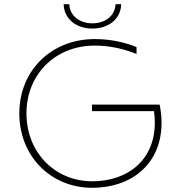

<svg xmlns="http://www.w3.org/2000/svg" viewBox="-20 -890 860 914"><path d="M419 4C608 4 749 -111 749 -305C749 -333 746 -362 740 -392H418V-361H713C716 -342 717 -323 717 -306C717 -128 588 -27 419 -27C241 -27 106 -165 106 -350C106 -537 244 -673 431 -673C503 -673 571 -657 630 -633V-666C570 -690 503 -704 431 -704C226 -704 72 -556 72 -350C72 -148 220 4 419 4ZM420 -754C495 -754 555 -798 557 -870H530C528 -814 480 -779 420 -779C360 -779 312 -814 310 -870H283C285 -798 345 -754 420 -754Z"/></svg>

Font: Chess Sans ExtraLight
Style: Regular
Weight: 275
Designer: Wolf Bōese
Foundry: Wolf Bōese
Version: Version 7.223;Glyphs 3.3 (3306)